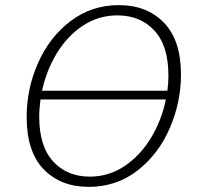

<svg xmlns="http://www.w3.org/2000/svg" viewBox="-20 -722 782 749"><path d="M686 -431Q686 -323 642 -221.5Q598 -120 516 -56.5Q434 7 326 7Q217 7 150.5 -61.5Q84 -130 84 -266Q84 -376 128.5 -476.5Q173 -577 255 -639.5Q337 -702 444 -702Q553 -702 619.5 -633.5Q686 -565 686 -431ZM144 -368H633Q637 -395 637 -428Q637 -544 582 -603Q527 -662 438 -662Q364 -662 303 -621.5Q242 -581 201.5 -514Q161 -447 144 -368ZM627 -334H138Q133 -297 133 -267Q133 -151 187.5 -92Q242 -33 330 -33Q405 -33 466.5 -74.5Q528 -116 569.5 -185Q611 -254 627 -334Z"/></svg>

Font: Bitter Pro Light
Style: Italic
Weight: 300
Italic angle: -9°
Designer: Sol Matas, and Bitter project Authors
Foundry: Sol Matas
Version: Version 1.010